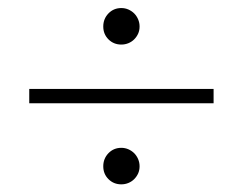

<svg xmlns="http://www.w3.org/2000/svg" viewBox="-20 -580 620 489"><path d="M54.5 -353.5H524V-317H54.5ZM243 -512.5Q243 -532 256.2 -545.8Q269.5 -559.5 289 -559.5Q298.5 -559.5 307 -555.8Q315.5 -552 321.8 -545.8Q328 -539.5 331.8 -530.8Q335.5 -522 335.5 -512.5Q335.5 -502.5 331.8 -494.2Q328 -486 321.8 -479.8Q315.5 -473.5 307 -470Q298.5 -466.5 289 -466.5Q269.5 -466.5 256.2 -479.8Q243 -493 243 -512.5ZM243 -156.5Q243 -176 256.2 -189.8Q269.5 -203.5 289 -203.5Q298.5 -203.5 307 -199.8Q315.5 -196 321.8 -189.8Q328 -183.5 331.8 -174.8Q335.5 -166 335.5 -156.5Q335.5 -146.5 331.8 -138.2Q328 -130 321.8 -123.8Q315.5 -117.5 307 -114Q298.5 -110.5 289 -110.5Q269.5 -110.5 256.2 -123.8Q243 -137 243 -156.5Z"/></svg>

Font: Lato TR Light
Style: Regular
Weight: 300
Designer: Lukasz Dziedzic
Foundry: Lukasz Dziedzic
Version: Version 1.104 2013